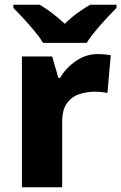

<svg xmlns="http://www.w3.org/2000/svg" viewBox="-20 -786 509 806"><path d="M391 -559Q404 -559 420 -557.5Q436 -556 445 -554L431 -396Q422 -398 408 -399.5Q394 -401 377 -401Q345 -401 313.5 -391Q282 -381 261.5 -353.5Q241 -326 241 -275V0H72V-549H199L225 -459H232Q256 -500 298 -529.5Q340 -559 391 -559ZM161 -606Q147 -629 124.5 -656Q102 -683 78.5 -708.5Q55 -734 36 -753V-766H147Q174 -750 199.5 -730.5Q225 -711 252 -686Q277 -711 304.5 -731Q332 -751 358 -766H469V-753Q451 -735 427.5 -709.5Q404 -684 381 -656.5Q358 -629 344 -606Z"/></svg>

Font: Noto Sans Sinhala ExtraBold
Style: Regular
Weight: 800
Designer: Jelle Bosma - Monotype Design Team
Foundry: Monotype Imaging Inc.
Version: Version 2.006; ttfautohint (v1.8.4.7-5d5b)